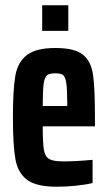

<svg xmlns="http://www.w3.org/2000/svg" viewBox="-20 -700 409 728"><path d="M340 -221H142Q142 -157 146.5 -131.5Q151 -106 166.5 -97Q182 -88 221 -88Q267 -88 331 -94V-6Q307 0 269 4Q231 8 195 8Q118 8 83 -18Q48 -44 38.5 -96Q29 -148 29 -254Q29 -360 38 -412Q47 -464 81.5 -491Q116 -518 190 -518Q263 -518 294 -493Q325 -468 332.5 -418Q340 -368 340 -255ZM142 -298H235V-304Q235 -360 231.5 -384Q228 -408 219.5 -415Q211 -422 190 -422Q167 -422 158 -414.5Q149 -407 145.5 -382Q142 -357 142 -298ZM140 -680H239V-583H140Z"/></svg>

Font: Saira ExtraCondensed
Style: Bold
Weight: 700
Width: 2
Designer: Hector Gatti with collaboration of the Omnibus-Type team
Foundry: Omnibus-Type
Version: Version 0.072; ttfautohint (v1.8)